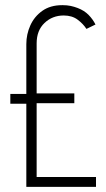

<svg xmlns="http://www.w3.org/2000/svg" viewBox="-20 -724 412 744"><path d="M82 0V-322H20V-360H82V-553Q82 -591 97.5 -625.5Q113 -660 144 -682Q175 -704 221 -704H223Q240 -704 254 -701Q268 -698 281 -693Q307 -683 323.5 -666Q340 -649 350 -629L315 -612Q302 -632 280.5 -648Q259 -664 227 -664Q183 -664 152.5 -635Q122 -606 122 -556V-362H268V-324H122V-38H352V0Z"/></svg>

Font: Stick No Bills ExtraLight
Style: Regular
Weight: 200
Designer: Kosala Senevirathne, Siva Puranthara, Lasantha Premarathna, Tharique Azeez
Foundry: mooniak
Version: Version 2.000